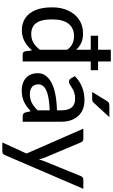

<svg xmlns="http://www.w3.org/2000/svg" viewBox="310 -1088 948 1608"><g transform="rotate(90 784.0 -284.0)"><path d="M233 7Q175.5 7 132.2 -21.5Q89 -50 65.2 -106.2Q41.5 -162.5 41.5 -246.5Q41.5 -322 68 -380.2Q94.5 -438.5 143.8 -472Q193 -505.5 260.5 -505.5Q306.5 -505.5 339 -490.5Q371.5 -475.5 396.5 -448V-570H279.5V-631.5H396.5V-738H494.5V-631.5H568V-570H494.5V0H435.5Q415.5 0 410 -19.5L401.5 -78.5Q331 7 233 7ZM265 -71.5Q307.5 -71.5 338.8 -90.5Q370 -109.5 396.5 -144V-373.5Q373 -404.5 345 -417.2Q317 -430 283 -430Q216 -430 179.2 -384.5Q142.5 -339 142.5 -246.5Q142.5 -182 157 -143.8Q171.5 -105.5 199 -88.5Q226.5 -71.5 265 -71.5Z M737 8Q697 8 664.2 -6.8Q631.5 -21.5 612.2 -51.8Q593 -82 593 -127.5Q593 -193 662 -235Q740 -282.5 904 -287V-324Q904 -439 807.5 -439Q781 -439 761.8 -433.5Q742.5 -428 728.2 -420Q714 -412 703 -404.5Q692 -397 683 -392.2Q674 -387.5 664.5 -387.5Q646.5 -387.5 635.5 -405.5L618 -437Q699.5 -517.5 819.5 -517.5Q877.5 -517.5 917.5 -493Q957.5 -468.5 978.5 -425Q999.5 -381.5 999.5 -324V0H956Q941.5 0 933.8 -4.8Q926 -9.5 922 -22.5L911.5 -67.5Q873.5 -31.5 833.8 -11.8Q794 8 737 8ZM766.5 -60Q811 -60 843.2 -77.5Q875.5 -95 904 -125.5V-226Q825 -223 777 -211Q729 -199 707.8 -179Q686.5 -159 686.5 -132.5Q686.5 -94.5 709.8 -77.2Q733 -60 766.5 -60ZM809.5 -582H750.5L824.5 -703Q831 -714.5 839.5 -720.2Q848 -726 865.5 -726H961L842.5 -597Q835.5 -588.5 828.2 -585.2Q821 -582 809.5 -582Z M1245.5 170.5H1173L1266 -32L1057.5 -508H1142.5Q1164.5 -508 1172 -488.5L1301 -182.5Q1309.5 -159.5 1315 -136Q1322 -160 1331 -183L1455.5 -488.5Q1465 -508 1483.5 -508H1561.5L1279.5 147.5Q1275.5 158.5 1267.8 164.5Q1260 170.5 1245.5 170.5Z"/></g></svg>

Font: Verano Sans Medium
Style: Regular
Weight: 500
Designer: Lukasz Dziedzic with Adam Twardoch and Botio Nikoltchev
Foundry: tyPoland Lukasz Dziedzic
Version: Version 3.001;December 28, 2019;FontCreator 12.0.0.2547 64-b